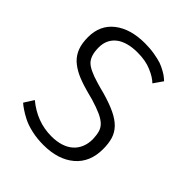

<svg xmlns="http://www.w3.org/2000/svg" viewBox="-204 -846 979 979"><g transform="rotate(45 286.0 -356.5)"><path d="M502.9 -190.4Q502.9 -95.2 440.4 -42.5Q377.9 10.3 272 10.3Q226.6 10.3 186.5 1.2Q146.5 -7.8 118.2 -22.5Q104 -29.8 93.5 -36.1Q83 -42.5 74.7 -48.1Q66.4 -53.7 59.6 -58.8Q52.7 -64 46.9 -69.3L79.6 -121.1Q165.5 -49.8 270 -49.8Q308.1 -49.8 337.9 -59.3Q367.7 -68.8 388.2 -86.9Q408.7 -105 419.4 -130.9Q430.2 -156.7 430.2 -189Q429.2 -218.3 423.3 -238.8Q417.5 -259.3 401.4 -274.7Q385.3 -290 357.2 -302.7Q329.1 -315.4 284.2 -329.1L269 -333L241.7 -340.3Q226.6 -344.2 226.1 -344.7Q179.2 -357.9 147.2 -373.3Q115.2 -388.7 90.8 -411.1Q66.9 -434.6 55.7 -465.6Q44.4 -496.6 44.4 -539.6Q44.4 -626.5 106.4 -674.8Q168.5 -723.1 272.5 -723.1Q309.6 -723.1 342 -717.5Q374.5 -711.9 395 -705.1Q404.8 -701.7 414.6 -697Q424.3 -692.4 434.1 -687Q453.1 -676.3 460.4 -669.9Q464.4 -667 468.5 -663.3Q472.7 -659.7 478 -654.8L443.4 -605Q420.9 -627.4 378.9 -645Q337.9 -663.1 277.8 -663.1Q241.2 -663.1 211.9 -655Q182.6 -647 162.4 -631.6Q142.1 -616.2 131.1 -593.5Q120.1 -570.8 120.1 -541.5Q120.1 -483.9 145 -457Q169.4 -430.7 244.1 -409.2L272.9 -400.9L301.3 -393.6Q361.3 -376.5 400.4 -357.7Q439.5 -338.9 462.2 -314.9Q484.9 -291 493.9 -260.7Q502.9 -230.5 502.9 -190.4Z"/></g></svg>

Font: Ride Light
Style: Regular
Weight: 300
Version: Version 3.000